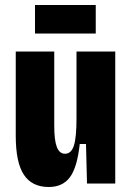

<svg xmlns="http://www.w3.org/2000/svg" viewBox="-20 -734 529 768"><path d="M175 14Q108 14 75.5 -35Q43 -84 43 -191V-528H197V-230Q197 -172 207.5 -145.5Q218 -119 240 -119Q265 -119 275.5 -151.5Q286 -184 286 -260V-528H441V0H328L324 -158H299Q289 -65 260 -25.5Q231 14 175 14ZM120 -600V-714H363V-600Z"/></svg>

Font: Bricolage Grotesque 12pt Condensed ExtraBold
Style: Regular
Weight: 800
Width: 3
Designer: Mathieu Triay
Foundry: Atelier Triay
Version: Version 1.001; ttfautohint (v1.8.4.7-5d5b);gftools[0.9.33.de